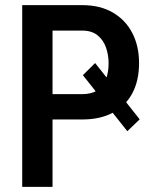

<svg xmlns="http://www.w3.org/2000/svg" viewBox="-20 -731 593 751"><path d="M352.1 -484.4 526.4 -264.2 478 -217.8 304.2 -437ZM301.8 -263.7H151.9V-362.8H301.8Q338.4 -362.8 361.1 -378.2Q383.8 -393.6 394.3 -420.9Q404.8 -448.2 404.8 -483.4Q404.8 -516.6 394.3 -545.9Q383.8 -575.2 361.1 -593.3Q338.4 -611.3 301.8 -611.3H185.5V0H66.9V-710.9H301.8Q372.1 -710.9 421.9 -681.6Q471.7 -652.3 497.8 -601.3Q523.9 -550.3 523.9 -484.4Q523.9 -415.5 497.6 -366.2Q471.2 -316.9 421.6 -290.3Q372.1 -263.7 301.8 -263.7Z"/></svg>

Font: Roboto Condensed Medium
Style: Regular
Weight: 500
Designer: Christian Robertson
Foundry: Google
Version: Version 3.0